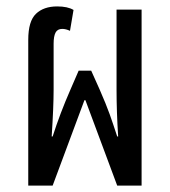

<svg xmlns="http://www.w3.org/2000/svg" viewBox="-20 -578 531 598"><path d="M68 -454Q68 -512 92 -535Q116 -558 158 -558Q191 -558 209 -547L198 -482Q185 -488 174 -488Q159 -488 153 -476.5Q147 -465 147 -442V-298Q147 -246 141 -153H144Q167 -225 199 -298L225 -358H264L290 -300Q311 -252 321.5 -222.5Q332 -193 345 -153H348Q343 -231 343 -298V-548H421V0H345L246 -266H243L144 0H68Z"/></svg>

Font: Noto Sans Thai Cond
Style: Regular
Weight: 400
Width: 3
Designer: Monotype Design Team
Foundry: Monotype Imaging Inc.
Version: Version 1.000